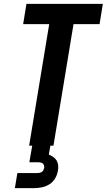

<svg xmlns="http://www.w3.org/2000/svg" viewBox="-20 -755 553 995"><path d="M131 0 235 -630H100L117 -735H513L496 -630H361L257 0ZM57 220 70 142H170Q176 142 182.5 141Q189 140 195 137Q201 134 204 128.5Q207 123 209 116Q210 110 208.5 103.5Q207 97 202.5 93Q198 89 192 87.5Q186 86 179 86H132L147 0H241L233 46Q245 51 256 58.5Q267 66 273.5 77Q280 88 281.5 102Q283 116 280 130Q277 150 266 169Q255 188 237 199.5Q219 211 198 215.5Q177 220 157 220Z"/></svg>

Font: Iosevka Curly Extrabold
Style: Italic
Weight: 800
Italic angle: -9°
Monospace: yes
Designer: Belleve Invis
Foundry: Belleve Invis
Version: Version 22.1.2; ttfautohint (v1.8.4)